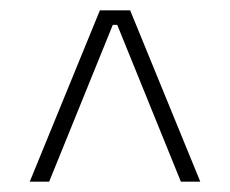

<svg xmlns="http://www.w3.org/2000/svg" viewBox="-20 -659 444 371"><path d="M37.5 -308 173 -639H231.5L367 -308H329.5L206.5 -611H198L75 -308Z"/></svg>

Font: Anek Kannada Medium ExtraLight
Style: Regular
Weight: 250
Version: Version 1.003